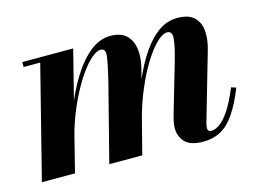

<svg xmlns="http://www.w3.org/2000/svg" viewBox="-72 -595 982 729"><g transform="rotate(-15 418.5 -230.0)"><path d="M645.5 10Q597 10 575.5 -12Q554 -34 554 -68Q554 -79 556.6 -91.8Q559.2 -104.5 562 -114.5L618.5 -308Q636.5 -370 638.4 -398.4Q640.2 -426.7 620.3 -426.7Q601.5 -426.7 577.1 -402.7Q552.8 -378.7 527.4 -337.4Q502 -296 479.8 -243.2Q457.5 -190.5 442.3 -133H430.3Q445.5 -190.3 468 -249.5Q490.5 -308.8 520.6 -358.6Q550.8 -408.5 588.3 -439Q625.8 -469.5 670.8 -469.5Q715.8 -469.5 737 -448.8Q758.3 -428 760.9 -394Q763.5 -360 751.5 -319.5L676 -58.3Q674.3 -53 673.1 -46.6Q672 -40.3 672 -35.3Q672 -29.5 675.5 -25.6Q679 -21.8 685.8 -21.8Q700.8 -21.8 718.9 -34.1Q737 -46.5 757.6 -77.1Q778.3 -107.7 800.8 -162.3L819.8 -155.8Q795.5 -95.5 770.4 -59Q745.3 -22.5 715.1 -6.2Q685 10 645.5 10ZM13.7 0 125.2 -440.5H60V-460H260L143.8 0ZM278.7 0 357.5 -308Q372.7 -371 376.1 -399.6Q379.5 -428.2 359.3 -428.2Q340.5 -428.2 315.5 -404Q290.5 -379.7 264.3 -338.1Q238 -296.5 215 -243.5Q192 -190.5 177 -133H165Q180 -189.7 203.6 -248.9Q227.3 -308 258.4 -358Q289.5 -408 327.4 -438.7Q365.3 -469.5 408.3 -469.5Q449.3 -469.5 470.6 -448.8Q492 -428 496.4 -394Q500.8 -360 490.5 -319.5L408.3 0Z"/></g></svg>

Font: Bodoni Moda
Style: Italic
Weight: 400
Italic angle: -13°
Designer: Owen Earl
Foundry: indestructible type
Version: Version 2.005